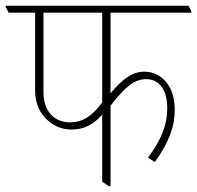

<svg xmlns="http://www.w3.org/2000/svg" viewBox="-40 -642 685 667"><path d="M210 -192C250 -192 285 -209 315 -244V-11L338 5H344V-275C397 -343 428 -367 468 -367C514 -367 541 -329 541 -266C541 -208 521 -158 474 -94L498 -79C547 -148 567 -201 567 -261C567 -300 557 -333 538 -356C520 -379 493 -393 462 -393C422 -393 388 -371 344 -318V-598H625V-603L615 -622H-20V-617L-10 -598H82V-326C82 -284 98 -247 128 -222C149 -203 177 -192 210 -192ZM111 -321V-598H315V-286C279 -237 245 -217 204 -217C147 -217 111 -257 111 -321Z"/></svg>

Font: Noto Serif Devanagari Condensed Thin
Style: Regular
Weight: 100
Width: 3
Designer: Universal Thirst, Indian Type Foundry and the Monotype Design Team
Foundry: Monotype Imaging Inc.
Version: Version 2.004